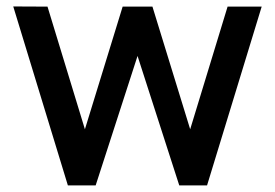

<svg xmlns="http://www.w3.org/2000/svg" viewBox="-20 -560 830 580"><path d="M185 0 20 -540.5 123.5 -540 236.5 -169.5 350.5 -540H440.5L554.5 -169.5L667.5 -540H770.5L605.5 0H521.5L395.5 -391L269 0Z"/></svg>

Font: Manrope ExtraLight SemiBold
Style: Regular
Weight: 600
Version: Version 4.504